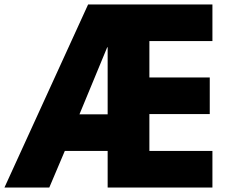

<svg xmlns="http://www.w3.org/2000/svg" viewBox="-25 -845 1025 865"><path d="M267 -165H460V0H932V-165H648V-331H920V-496H648V-660H932V-825H372L-5 0H197ZM460 -330H333L458 -632H460Z"/></svg>

Font: Hussar Techniczny
Style: Bold 
Weight: 700
Foundry: Cannot Into Space Fonts
Version: Version 0.77